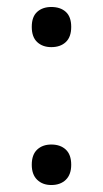

<svg xmlns="http://www.w3.org/2000/svg" viewBox="-20 -519 294 550"><path d="M71 -442Q71 -471 86.5 -485Q102 -499 127 -499Q153 -499 168.5 -485Q184 -471 184 -442Q184 -413 168.5 -398.5Q153 -384 127 -384Q102 -384 86.5 -398.5Q71 -413 71 -442ZM71 -47Q71 -76 86.5 -90.5Q102 -105 127 -105Q153 -105 168.5 -90.5Q184 -76 184 -47Q184 -19 168.5 -4Q153 11 127 11Q102 11 86.5 -4Q71 -19 71 -47Z"/></svg>

Font: Go Noto Current
Style: Regular
Weight: 400
Designer: Monotype Design Team
Foundry: Monotype Imaging Inc.
Version: Version 2.007; ttfautohint (v1.8) -l 8 -r 50 -G 200 -x 14 -D